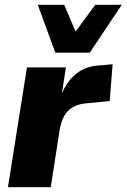

<svg xmlns="http://www.w3.org/2000/svg" viewBox="-20 -778 526 798"><path d="M13 0 92 -498H254L235 -375H232Q252 -433 292.5 -468Q333 -503 392 -506L448 -511L436 -358L333 -348Q304 -345 282.5 -332.5Q261 -320 247.5 -297Q234 -274 228 -239L191 0ZM210 -559 137 -758H247L294 -647L376 -758H486L353 -559Z"/></svg>

Font: Nunito Sans 10pt SemiCondensed Black
Style: Italic
Weight: 900
Width: 4
Italic angle: -9°
Designer: Vernon Adams
Foundry: Vernon Adams
Version: Version 3.101;gftools[0.9.27]